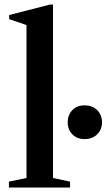

<svg xmlns="http://www.w3.org/2000/svg" viewBox="-20 -842 478 862"><path d="M20 0V-26.5L99 -43V-729.5L21 -756V-774.5L204 -821.5H218V-43L294.5 -26.5V0ZM359.5 -217.5Q325.5 -217.5 304.8 -239Q284 -260.5 284 -292.5Q284 -326 304.8 -347.5Q325.5 -369 359.5 -369Q394.5 -369 416.2 -347.5Q438 -326 438 -292.5Q438 -261 416.5 -239.2Q395 -217.5 359.5 -217.5Z"/></svg>

Font: Libre Caslon Text Medium
Style: Regular
Weight: 500
Designer: Pablo Impallari, Rodrigo Fuenzalida, Katja Schimmel
Foundry: Pablo Impallari, Rodrigo Fuenzalida
Version: Version 2.000